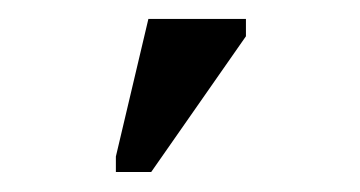

<svg xmlns="http://www.w3.org/2000/svg" viewBox="-20 -773 373 199"><path d="M100.1 -594.7H136.7L234.9 -735.4V-753.4H133.8L100.1 -610.8Z"/></svg>

Font: Arimo
Style: Regular
Weight: 400
Designer: Steve Matteson
Foundry: Monotype Imaging Inc.
Version: Version 1.32